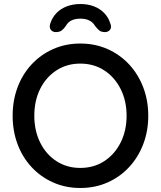

<svg xmlns="http://www.w3.org/2000/svg" viewBox="-20 -927 801 957"><path d="M719 -350Q719 -274 694 -208.5Q669 -143 623.5 -94Q578 -45 516 -17.5Q454 10 380 10Q307 10 245 -17.5Q183 -45 137.5 -94Q92 -143 67.5 -208.5Q43 -274 43 -350Q43 -426 67.5 -491.5Q92 -557 137.5 -606Q183 -655 245 -682.5Q307 -710 380 -710Q454 -710 516 -682.5Q578 -655 623.5 -606Q669 -557 694 -491.5Q719 -426 719 -350ZM611 -350Q611 -424 581.5 -483Q552 -542 500 -576Q448 -610 380 -610Q313 -610 261 -576Q209 -542 180 -483.5Q151 -425 151 -350Q151 -276 180 -217Q209 -158 261 -124Q313 -90 380 -90Q448 -90 500 -124Q552 -158 581.5 -217Q611 -276 611 -350ZM381 -907Q418 -907 448 -895.5Q478 -884 499 -862.5Q520 -841 529 -812Q538 -792 529 -779.5Q520 -767 503 -767Q485 -767 474.5 -775.5Q464 -784 453 -799Q443 -816 425 -825Q407 -834 381 -834Q354 -834 336 -825Q318 -816 309 -799Q299 -784 288 -775.5Q277 -767 258 -767Q242 -767 233 -779Q224 -791 231 -811Q241 -841 262 -862.5Q283 -884 313.5 -895.5Q344 -907 381 -907Z"/></svg>

Font: Quicksand SemiBold
Style: Regular
Weight: 600
Designer: Andrew Paglinawan
Foundry: Andrew Paglinawan
Version: Version 3.006